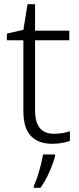

<svg xmlns="http://www.w3.org/2000/svg" viewBox="-20 -679 380 920"><path d="M238 -38Q260 -38 280.5 -41.5Q301 -45 315 -50V-4Q299 2 277.5 6Q256 10 230 10Q164 10 128 -27.5Q92 -65 92 -148V-486H13V-518L92 -536L112 -659H148V-532H312V-486H148V-150Q148 -38 238 -38ZM244 61V68Q236 101 217 144Q198 187 174 221H142V212Q150 196 159 168.5Q168 141 175.5 111.5Q183 82 186 61Z"/></svg>

Font: BC Sans Light
Style: Regular
Weight: 300
Designer: Monotype Design Team
Foundry: Monotype Imaging Inc.
Version: Version 2.000;GOOG;noto-source:20170915:90ef993387c0